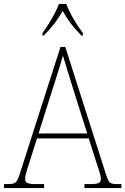

<svg xmlns="http://www.w3.org/2000/svg" viewBox="-23 -951 634 971"><path d="M192 -784V-771H198C243 -817 266 -847 294 -896C321 -847 344 -817 389 -771H396V-784C367 -822 328 -886 312 -931H275C259 -886 220 -822 192 -784ZM-3 0H200V-20H158C111 -20 104 -29 104 -47C104 -67 122 -119 129 -140L164 -251H426L463 -134C470 -113 487 -66 487 -48C487 -28 481 -20 433 -20H404V0H591V-20H575C533 -20 528 -24 515 -63L307 -714H283L80 -81C63 -27 58 -20 16 -20H-3ZM172 -276 247 -513C262 -563 288 -638 295 -670C307 -631 328 -563 347 -501L418 -276Z"/></svg>

Font: Noto Serif SemiCondensed Thin
Style: Regular
Weight: 100
Width: 4
Designer: Monotype Design Team
Foundry: Monotype Imaging Inc.
Version: Version 2.015